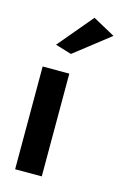

<svg xmlns="http://www.w3.org/2000/svg" viewBox="-116 -813 582 870"><g transform="rotate(15 174.5 -378.0)"><path d="M79 -593 155 -570 320 -699 216 -756ZM171 0V-482H46V0Z"/></g></svg>

Font: Bluebird
Style: Regular
Weight: 400
Designer: Jasper
Foundry: Cannot Into Space Fonts
Version: Version 0.98